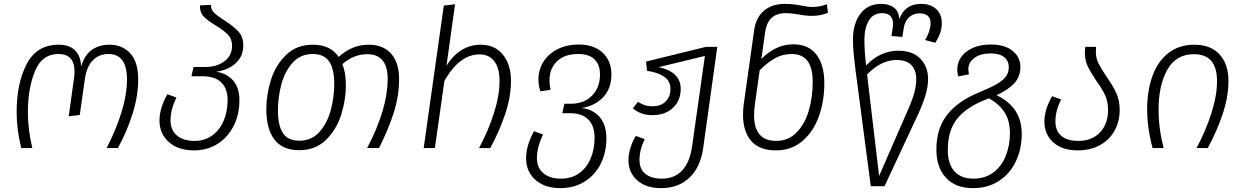

<svg xmlns="http://www.w3.org/2000/svg" viewBox="-20 -765 6428 992"><path d="M66 -186Q66 -335 118 -434.5Q170 -534 283 -534Q339 -534 368.5 -504Q398 -474 399 -419Q413 -475 451 -504.5Q489 -534 545 -534Q612 -534 653 -489.5Q694 -445 694 -354Q694 -270 665 -177.5Q636 -85 589 0H531Q579 -93 607.5 -184.5Q636 -276 636 -355Q636 -486 540 -486Q492 -486 459.5 -453.5Q427 -421 418 -353L392 -171L335 -164L362 -358Q365 -378 365 -395Q365 -486 282 -486Q197 -486 160.5 -397Q124 -308 124 -185Q124 -97 147 0H90Q66 -94 66 -186Z M1217 -247Q1217 -174 1187.5 -115Q1158 -56 1104.5 -22Q1051 12 982 12Q901 12 852.5 -31Q804 -74 804 -142Q804 -207 845 -278L892 -261Q861 -201 861 -143Q861 -93 894 -65Q927 -37 985 -37Q1038 -37 1077 -65.5Q1116 -94 1136 -142Q1156 -190 1156 -247Q1156 -307 1123.5 -339Q1091 -371 1026 -371H969L980 -419H1042Q1100 -419 1139.5 -448.5Q1179 -478 1179 -529Q1179 -564 1157.5 -586Q1136 -608 1095 -633Q1053 -658 1032.5 -679.5Q1012 -701 1013 -737L1070 -740Q1069 -716 1086.5 -699Q1104 -682 1139 -660Q1186 -630 1211.5 -602.5Q1237 -575 1237 -531Q1237 -474 1198 -438.5Q1159 -403 1096 -394Q1149 -388 1183 -350.5Q1217 -313 1217 -247Z M2042 -356Q2042 -269 2014 -181.5Q1986 -94 1938 0H1877Q1983 -203 1983 -357Q1983 -485 1877 -485Q1808 -485 1749 -434Q1767 -389 1767 -324Q1767 -250 1743 -173Q1719 -96 1664.5 -42.5Q1610 11 1525 11Q1440 11 1398 -44Q1356 -99 1356 -201Q1356 -276 1380 -352.5Q1404 -429 1458.5 -481.5Q1513 -534 1597 -534Q1687 -534 1730 -471Q1799 -534 1885 -534Q1960 -534 2001 -487.5Q2042 -441 2042 -356ZM1707 -330Q1707 -409 1680.5 -447.5Q1654 -486 1596 -486Q1531 -486 1490.5 -439.5Q1450 -393 1433 -326.5Q1416 -260 1416 -195Q1416 -116 1442 -77Q1468 -38 1526 -38Q1591 -38 1631.5 -84.5Q1672 -131 1689.5 -198Q1707 -265 1707 -330Z M2620 -346Q2620 -265 2590 -175.5Q2560 -86 2513 0H2455Q2502 -87 2531.5 -179Q2561 -271 2561 -346Q2561 -414 2533.5 -449Q2506 -484 2458 -484Q2354 -484 2276 -347L2227 0H2169L2273 -736L2331 -743L2287 -426Q2356 -534 2464 -534Q2536 -534 2578 -483Q2620 -432 2620 -346Z M3113 -50Q3113 23 3083.5 81.5Q3054 140 3000 173.5Q2946 207 2875 207Q2794 207 2746 164Q2698 121 2698 52Q2698 -12 2739 -87L2786 -70Q2754 -4 2754 51Q2754 101 2787 129.5Q2820 158 2878 158Q2934 158 2973 129.5Q3012 101 3032 53Q3052 5 3052 -53Q3052 -115 3019.5 -147.5Q2987 -180 2926 -180H2885L2896 -229H2929Q2998 -229 3039 -271Q3080 -313 3080 -380Q3080 -430 3052 -458Q3024 -486 2968 -486Q2897 -486 2858 -448.5Q2819 -411 2819 -350Q2819 -331 2824 -301L2772 -293Q2762 -323 2762 -354Q2762 -407 2789 -448Q2816 -489 2863 -512Q2910 -535 2969 -535Q3049 -535 3094 -492.5Q3139 -450 3139 -380Q3139 -309 3097 -263.5Q3055 -218 2985 -207Q3042 -201 3077.5 -161Q3113 -121 3113 -50Z M3686 -523 3613 1Q3599 99 3542 153Q3485 207 3396 207H3395Q3317 207 3272 166.5Q3227 126 3227 63Q3227 31 3237.5 -2Q3248 -35 3265 -63L3311 -46Q3284 8 3284 62Q3284 108 3314 133Q3344 158 3400 158Q3466 158 3505.5 114.5Q3545 71 3556 -10L3622 -476L3383 -418Q3437 -407 3467 -379Q3497 -351 3497 -306Q3497 -245 3456.5 -207.5Q3416 -170 3351 -170Q3291 -170 3250 -205L3276 -239Q3293 -228 3310 -222Q3327 -216 3352 -216Q3395 -216 3419.5 -241Q3444 -266 3444 -305Q3444 -348 3409.5 -370Q3375 -392 3323 -399L3318 -447L3628 -523Z M4239 -335Q4239 -242 4210.5 -163Q4182 -84 4125.5 -36Q4069 12 3989 12Q3903 12 3861 -37Q3819 -86 3819 -172Q3819 -202 3823 -229L3876 -606Q3885 -674 3927 -709.5Q3969 -745 4036 -745Q4067 -745 4092.5 -741Q4118 -737 4122 -736Q4155 -729 4178 -729Q4215 -729 4252 -743L4258 -699Q4220 -683 4175 -683Q4144 -683 4109 -690Q4103 -691 4081.5 -694Q4060 -697 4038 -697Q3947 -697 3933 -598L3914 -461Q3989 -536 4079 -536Q4157 -536 4198 -483Q4239 -430 4239 -335ZM4179 -342Q4179 -486 4071 -486Q4024 -486 3985 -464.5Q3946 -443 3905 -402L3881 -231Q3876 -196 3876 -170Q3876 -37 3990 -37Q4053 -37 4096 -81Q4139 -125 4159 -194.5Q4179 -264 4179 -342Z M4760 -558Q4788 -607 4788 -644Q4788 -696 4731 -696Q4699 -696 4676.5 -675.5Q4654 -655 4649 -617L4642 -574L4586 -579L4593 -626Q4594 -632 4594 -642Q4594 -668 4580 -682.5Q4566 -697 4538 -697Q4491 -697 4468.5 -658Q4446 -619 4446 -560Q4446 -506 4454 -435L4455 -427Q4528 -503 4622 -503Q4695 -503 4735 -462Q4775 -421 4775 -357Q4775 -316 4761 -270.5Q4747 -225 4721 -169L4550 197H4479L4399 -412Q4394 -451 4390.5 -488Q4387 -525 4387 -560Q4387 -643 4425.5 -694Q4464 -745 4533 -745Q4574 -745 4599.5 -725Q4625 -705 4626 -666Q4655 -745 4740 -745Q4786 -745 4816 -719Q4846 -693 4846 -645Q4846 -595 4812 -544ZM4460 -380 4522 144 4667 -188Q4691 -241 4702.5 -281Q4714 -321 4714 -358Q4714 -402 4689 -428.5Q4664 -455 4612 -455Q4532 -455 4460 -380Z M5259 -74Q5259 5 5228.5 69Q5198 133 5141 170Q5084 207 5007 207Q4917 207 4867.5 153.5Q4818 100 4818 8Q4818 -102 4874 -172.5Q4930 -243 5037 -287Q5097 -312 5128 -329.5Q5159 -347 5175.5 -367.5Q5192 -388 5192 -418Q5192 -451 5168 -470Q5144 -489 5098 -489Q5046 -489 5014.5 -466Q4983 -443 4983 -407Q4983 -402 4986 -381L4931 -370Q4926 -387 4926 -404Q4926 -463 4974.5 -499Q5023 -535 5100 -535Q5171 -535 5211.5 -502.5Q5252 -470 5252 -419Q5252 -370 5221.5 -336Q5191 -302 5129 -273Q5259 -211 5259 -74ZM5198 -77Q5198 -142 5170 -185Q5142 -228 5089 -257L5082 -254Q4976 -214 4926.5 -153Q4877 -92 4877 9Q4877 83 4911.5 120.5Q4946 158 5009 158Q5070 158 5112.5 126Q5155 94 5176.5 40Q5198 -14 5198 -77Z M5697 -369Q5730 -322 5747.5 -284Q5765 -246 5765 -197Q5765 -137 5738.5 -89.5Q5712 -42 5663 -15Q5614 12 5547 12Q5468 12 5422 -29.5Q5376 -71 5376 -136Q5376 -199 5416 -268L5463 -251Q5433 -195 5433 -137Q5433 -89 5463.5 -63Q5494 -37 5551 -37Q5622 -37 5663.5 -81Q5705 -125 5705 -197Q5705 -240 5690 -272.5Q5675 -305 5644 -348Q5614 -393 5599.5 -423.5Q5585 -454 5585 -494Q5585 -505 5587 -523H5643Q5642 -514 5642 -497Q5642 -464 5655.5 -437.5Q5669 -411 5697 -369Z M6327 -346Q6327 -265 6297 -175.5Q6267 -86 6220 0H6162Q6209 -87 6238.5 -179Q6268 -271 6268 -346Q6268 -485 6149 -485Q6056 -485 6011 -404.5Q5966 -324 5966 -199Q5966 -101 5992 0H5935Q5907 -105 5907 -200Q5907 -296 5934 -371.5Q5961 -447 6016 -490.5Q6071 -534 6151 -534Q6235 -534 6281 -484Q6327 -434 6327 -346Z"/></svg>

Font: FiraGO Light
Style: Italic
Weight: 300
Italic angle: -8°
Designer: bBox Type GmbH
Foundry: bBox Type GmbH
Version: Version 1.001